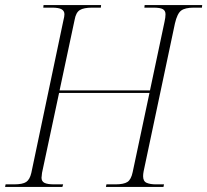

<svg xmlns="http://www.w3.org/2000/svg" viewBox="-34 -734 814 754"><path d="M-14 0 -12 -10H21Q55 -10 69 -19.5Q83 -29 89 -55L215 -654Q219 -669 219 -678Q219 -691 208 -697.5Q197 -704 170 -704H136L137 -714H363L362 -704H328Q295 -704 279.5 -694.5Q264 -685 259 -656L200 -379H555L612 -648Q614 -657 615 -664.5Q616 -672 616 -678Q616 -692 605.5 -698Q595 -704 569 -704H533L534 -714H760L759 -704H727Q693 -704 677.5 -692.5Q662 -681 653 -642L530 -61Q529 -56 528.5 -51Q528 -46 528 -42Q528 -22 542 -16Q556 -10 578 -10H610L608 0H382L384 -10H419Q452 -10 466.5 -19.5Q481 -29 487 -58L553 -369H198L131 -55Q131 -50 130 -45Q129 -40 129 -36Q129 -22 140.5 -16Q152 -10 179 -10H214L211 0Z"/></svg>

Font: Noto Serif Display SemiCondensed ExtraLight
Style: Italic
Weight: 200
Width: 4
Italic angle: -12°
Designer: Monotype Design Team
Foundry: Monotype Imaging Inc.
Version: Version 2.009